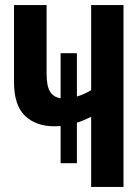

<svg xmlns="http://www.w3.org/2000/svg" viewBox="-20 -734 540 754"><path d="M465 0V-714H338V-380Q308 -362 282 -355V-525H218V-348Q191 -352 177 -373.5Q163 -395 163 -445V-714H35V-412Q35 -321 78 -279.5Q121 -238 194 -238Q206 -238 218 -239V-93H282V-252Q307 -260 338 -275V0Z"/></svg>

Font: Noto Sans Mono UI Condensed
Style: Bold
Weight: 700
Width: 3
Designer: Monotype Design team
Foundry: Monotype Imaging Inc.
Version: 1.000